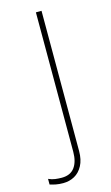

<svg xmlns="http://www.w3.org/2000/svg" viewBox="-170 -573 496 857"><g transform="rotate(-15 78.5 -144.0)"><path d="M11 240Q-8 240 -23 237Q-38 234 -50 230V204Q-35 211 -19.5 213Q-4 215 11 215Q51 215 70.5 188.5Q90 162 90 116V-528H116V120Q116 160 101.5 187Q87 214 63.5 227Q40 240 11 240Z"/></g></svg>

Font: Noto Sans Thai Thin
Style: Regular
Weight: 250
Designer: Monotype Design Team
Foundry: Monotype Imaging Inc.
Version: Version 2.001